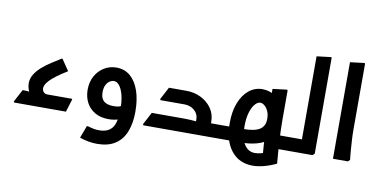

<svg xmlns="http://www.w3.org/2000/svg" viewBox="-86 -1010 2877 1460"><g transform="rotate(10 1352.5 -279.5)"><path d="M166 -69.3Q134 -118.3 134 -163.3Q134 -201.3 154 -233.3Q174 -265.3 206 -293.3Q238 -321.3 275.5 -345.3Q313 -369.3 348 -391.3H355L413.3 -305.7Q364 -275.7 331.7 -251.3Q299.3 -227 281.2 -207.7Q263 -188.3 255.5 -173.1Q248 -157.8 248 -146.1Q248 -129 258.7 -116.7Q269.5 -104.3 287.3 -104.3ZM51 0 46.7 -8 97.7 -104.3H103.7Q129.7 -104.3 153.3 -100.8Q177 -97.3 177 -97.3L203.3 -104.3H480V-97.3L450.3 0Z M779.3 0Q715.7 0 672 -26Q628.3 -52 606 -95.7Q583.7 -139.3 583.7 -193.3Q583.7 -253.3 608.8 -299Q634 -344.7 676.7 -370.8Q719.3 -397 771.3 -397Q834.7 -397 879 -358.7Q923.3 -320.3 946.8 -251.7Q970.3 -183 970.3 -92H855.3Q855.3 -183 830.5 -237.8Q805.7 -292.7 769 -292.7Q754 -292.7 737.7 -282.5Q721.3 -272.3 710 -250.3Q698.7 -228.3 698.7 -193.3Q698.7 -148.7 722.8 -126.5Q747 -104.3 800 -104.3Q830 -104.3 848.8 -111.5Q867.7 -118.7 881.7 -134L929 -62Q905.3 -33.3 867.5 -16.7Q829.7 0 779.3 0ZM725 200Q691 200 659.2 194.2Q627.3 188.3 590.3 176.3L626 80.7H636.3Q664.7 89.3 684 92.5Q703.3 95.7 722.3 95.7Q792 95.7 823.7 53.7Q855.3 11.7 855.3 -92H970.3Q970.3 -1 944.2 64.5Q918 130 863.8 165Q809.7 200 725 200Z M1518 0V-104.3H1637.7V0ZM1637.7 0V-104.3Q1649.7 -104.3 1653.7 -90.4Q1657.7 -76.5 1657.7 -52.9Q1657.7 -30.6 1653.7 -15.3Q1649.7 0 1637.7 0ZM1436.7 -117Q1436.7 -143 1422.2 -164.5Q1407.7 -186 1382.7 -198.5Q1357.7 -211 1325.7 -211H1180.3V-222L1192.3 -315.3H1325.7Q1386 -315.3 1437.5 -290Q1489 -264.7 1520.3 -220Q1551.7 -175.3 1551.7 -117ZM1048 0 1043.7 -8 1094.7 -104.3H1246.7V0ZM1094.7 0V-104.3H1345.7Q1370.7 -104.3 1395.2 -102.8Q1419.7 -101.3 1435.7 -99.3Q1451.7 -97.3 1451.7 -97.3V0ZM1143.7 -211 1139.3 -219 1190.3 -315.3H1309V-211ZM1447.7 0Q1443.7 -27 1440.2 -57Q1436.7 -87 1436.7 -117H1551.7Q1551.7 -87.3 1555 -60.3Q1558.3 -33.3 1561.7 -14L1546.7 0Z M2050.7 0V-104.3H2168.3V0ZM2168.3 0V-104.3Q2180.3 -104.3 2184.3 -90.3Q2188.3 -76.3 2188.3 -52.7Q2188.3 -30.7 2184.3 -15.3Q2180.3 0 2168.3 0ZM1918 158Q1814 158 1752.8 81Q1691.7 4 1691.7 -132Q1691.7 -221.7 1717.8 -288.2Q1744 -354.7 1789.5 -391.3Q1835 -428 1893 -428Q1945.3 -428 1988.3 -400.2Q2031.3 -372.3 2056.8 -323.7Q2082.3 -275 2082.3 -213Q2082.3 -109.7 2007.3 -54.8Q1932.3 0 1799 0H1749V-104.3H1799Q1887 -104.3 1927.2 -129.5Q1967.3 -154.7 1967.3 -211.7Q1967.3 -245.3 1956.2 -270.3Q1945 -295.3 1928.2 -309.5Q1911.3 -323.7 1894 -323.7Q1874 -323.7 1853.7 -300.5Q1833.3 -277.3 1820 -233.3Q1806.7 -189.3 1806.7 -127.3Q1806.7 -35 1836.8 12.7Q1867 60.3 1919.3 60.3Q1938.3 60.3 1963.3 54.5Q1988.3 48.7 2014.7 38L1982.3 72.7Q1976 0.7 1971.7 -78.3Q1967.3 -157.3 1967.3 -227V-443.3L2079.3 -457L2082.3 -449V-227Q2082.3 -148.3 2087.8 -57.7Q2093.3 33 2100.3 110.7Q1999.7 158 1918 158ZM1638 0V-104.3H1749V0ZM1638 0Q1627 0 1622.5 -15.3Q1618 -30.7 1618 -53.3Q1618 -76.3 1622.5 -90.3Q1627 -104.3 1638 -104.3Z M2254 0V-745.3L2366 -759L2369 -751V-14L2354 0ZM2168 0V-104.3H2330.7V0ZM2168 0Q2157 0 2152.5 -15.3Q2148 -30.7 2148 -53.3Q2148 -76.3 2152.5 -90.3Q2157 -104.3 2168 -104.3Z M2512 0V-745.3L2624 -759L2627 -750.9V-247.3Q2627 -206 2629.5 -165Q2632 -124 2634.5 -89.5Q2637 -55 2639.5 -34.5Q2642 -14 2642 -14L2627 0Z"/></g></svg>

Font: Fustat
Style: Regular
Weight: 400
Designer: Mohamed Gaber, Khaled Hosny, Laura Garcia Mut
Foundry: Kief Type Foundry, Alif Type Foundry, Hard Type Foundry
Version: Version 1.007